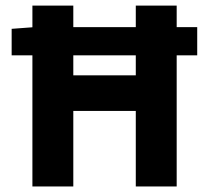

<svg xmlns="http://www.w3.org/2000/svg" viewBox="-20 -672 754 692"><path d="M22 -472.6V-568.1L102.4 -574.1H690.8V-472.6ZM96.8 0V-651.8H244.2V-400.5H469.4V-651.8H616.8V0H469.4V-272.1H244.2V0Z"/></svg>

Font: Source Sans 3
Style: Regular
Weight: 200
Designer: Paul D. Hunt
Foundry: Adobe
Version: Version 3.046;hotconv 1.0.118;makeotfexe 2.5.65603